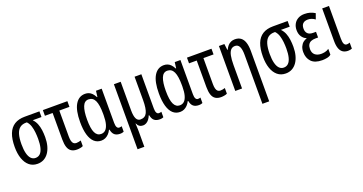

<svg xmlns="http://www.w3.org/2000/svg" viewBox="-40 -1232 4072 2156"><g transform="rotate(-20 1996.0 -153.5)"><path d="M221 10Q163 10 123 -23.5Q83 -57 62.5 -116.5Q42 -176 42 -255Q42 -350 66.5 -412.5Q91 -475 140.5 -506Q190 -537 265 -537H440V-469H335Q363 -440 377 -404.5Q391 -369 396.5 -328.5Q402 -288 402 -243Q402 -186 389.5 -139.5Q377 -93 353.5 -59.5Q330 -26 296.5 -8Q263 10 221 10ZM222 -60Q255 -60 277 -81.5Q299 -103 310 -146Q321 -189 321 -251Q321 -290 317 -330Q313 -370 301.5 -406.5Q290 -443 265 -469H254Q210 -469 181 -446.5Q152 -424 138 -377Q124 -330 124 -258Q124 -194 135 -150Q146 -106 168 -83Q190 -60 222 -60Z M691 11Q650 11 623.5 -6.5Q597 -24 585 -60.5Q573 -97 573 -153V-469H481V-537H774V-469H653V-158Q653 -126 659 -104Q665 -82 677.5 -71.5Q690 -61 709 -61Q723 -61 737 -64Q751 -67 764 -71V-4Q753 3 731 7Q709 11 691 11Z M983 10Q933 10 898.5 -21.5Q864 -53 846 -114.5Q828 -176 828 -267Q828 -406 870 -476.5Q912 -547 988 -547Q1011 -547 1031.5 -539Q1052 -531 1069.5 -513Q1087 -495 1102 -466H1107L1116 -537H1184V-129Q1184 -94 1193.5 -76.5Q1203 -59 1221 -59Q1229 -59 1236.5 -60.5Q1244 -62 1251 -64V1Q1247 3 1239.5 5.5Q1232 8 1223.5 9Q1215 10 1208 10Q1166 10 1142 -9.5Q1118 -29 1109 -75H1103Q1090 -48 1071.5 -29Q1053 -10 1031 0Q1009 10 983 10ZM1005 -61Q1037 -61 1058.5 -81.5Q1080 -102 1091.5 -144Q1103 -186 1103 -249V-267Q1103 -374 1079 -424.5Q1055 -475 1003 -475Q954 -475 932.5 -421Q911 -367 911 -266Q911 -159 934.5 -110Q958 -61 1005 -61Z M1330 240V-537H1411V-194Q1411 -130 1427 -96.5Q1443 -63 1477 -63Q1533 -63 1555 -110Q1577 -157 1577 -257V-537H1658V-129Q1658 -94 1667.5 -76.5Q1677 -59 1695 -59Q1703 -59 1710.5 -60.5Q1718 -62 1725 -64V1Q1721 3 1713.5 5.5Q1706 8 1697.5 9Q1689 10 1682 10Q1640 10 1616 -9.5Q1592 -29 1583 -75H1578Q1568 -49 1553 -29.5Q1538 -10 1519.5 0Q1501 10 1481 10Q1456 10 1438.5 -2Q1421 -14 1410 -39H1407Q1408 -21 1409 -4Q1410 13 1410.5 28.5Q1411 44 1411 58V240Z M1924 10Q1874 10 1839.5 -21.5Q1805 -53 1787 -114.5Q1769 -176 1769 -267Q1769 -406 1811 -476.5Q1853 -547 1929 -547Q1952 -547 1972.5 -539Q1993 -531 2010.5 -513Q2028 -495 2043 -466H2048L2057 -537H2125V-129Q2125 -94 2134.5 -76.5Q2144 -59 2162 -59Q2170 -59 2177.5 -60.5Q2185 -62 2192 -64V1Q2188 3 2180.5 5.5Q2173 8 2164.5 9Q2156 10 2149 10Q2107 10 2083 -9.5Q2059 -29 2050 -75H2044Q2031 -48 2012.5 -29Q1994 -10 1972 0Q1950 10 1924 10ZM1946 -61Q1978 -61 1999.5 -81.5Q2021 -102 2032.5 -144Q2044 -186 2044 -249V-267Q2044 -374 2020 -424.5Q1996 -475 1944 -475Q1895 -475 1873.5 -421Q1852 -367 1852 -266Q1852 -159 1875.5 -110Q1899 -61 1946 -61Z M2413 11Q2372 11 2345.5 -6.5Q2319 -24 2307 -60.5Q2295 -97 2295 -153V-469H2203V-537H2496V-469H2375V-158Q2375 -126 2381 -104Q2387 -82 2399.5 -71.5Q2412 -61 2431 -61Q2445 -61 2459 -64Q2473 -67 2486 -71V-4Q2475 3 2453 7Q2431 11 2413 11Z M2822 240V-348Q2822 -411 2805.5 -443.5Q2789 -476 2754 -476Q2723 -476 2703.5 -455.5Q2684 -435 2675 -391.5Q2666 -348 2666 -279V0H2585V-537H2650L2659 -464H2664Q2676 -491 2692.5 -509.5Q2709 -528 2730.5 -537.5Q2752 -547 2777 -547Q2821 -547 2848.5 -526Q2876 -505 2889.5 -464Q2903 -423 2903 -364V240Z M3187 10Q3129 10 3089 -23.5Q3049 -57 3028.5 -116.5Q3008 -176 3008 -255Q3008 -350 3032.5 -412.5Q3057 -475 3106.5 -506Q3156 -537 3231 -537H3406V-469H3301Q3329 -440 3343 -404.5Q3357 -369 3362.5 -328.5Q3368 -288 3368 -243Q3368 -186 3355.5 -139.5Q3343 -93 3319.5 -59.5Q3296 -26 3262.5 -8Q3229 10 3187 10ZM3188 -60Q3221 -60 3243 -81.5Q3265 -103 3276 -146Q3287 -189 3287 -251Q3287 -290 3283 -330Q3279 -370 3267.5 -406.5Q3256 -443 3231 -469H3220Q3176 -469 3147 -446.5Q3118 -424 3104 -377Q3090 -330 3090 -258Q3090 -194 3101 -150Q3112 -106 3134 -83Q3156 -60 3188 -60Z M3622 10Q3534 10 3492.5 -34Q3451 -78 3451 -148Q3451 -186 3463.5 -213.5Q3476 -241 3496.5 -257.5Q3517 -274 3539 -280V-284Q3508 -295 3486.5 -327Q3465 -359 3465 -406Q3465 -447 3482.5 -479Q3500 -511 3532.5 -529Q3565 -547 3608 -547Q3645 -547 3674.5 -538.5Q3704 -530 3733 -512L3709 -445Q3689 -460 3668 -467.5Q3647 -475 3625 -475Q3585 -475 3564.5 -455Q3544 -435 3544 -394Q3544 -357 3565 -335.5Q3586 -314 3631 -314H3664V-246H3632Q3601 -246 3579 -236.5Q3557 -227 3545.5 -206.5Q3534 -186 3534 -154Q3534 -108 3562 -84.5Q3590 -61 3637 -61Q3654 -61 3678.5 -65.5Q3703 -70 3728 -87V-18Q3711 -2 3681 4Q3651 10 3622 10Z M3929 10Q3893 9 3868.5 -7.5Q3844 -24 3831.5 -59Q3819 -94 3819 -148V-537H3900V-147Q3900 -104 3910 -83.5Q3920 -63 3943 -63Q3951 -63 3960 -65Q3969 -67 3978 -71V1Q3968 5 3955.5 7.5Q3943 10 3929 10Z"/></g></svg>

Font: Noto Sans ExtraCondensed
Style: Regular
Weight: 400
Width: 2
Designer: Monotype Design Team
Foundry: Monotype Imaging Inc.
Version: Version 2.013